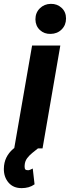

<svg xmlns="http://www.w3.org/2000/svg" viewBox="-72 -762 359 986"><path d="M237.8 -528.3 146.5 0H1L92.8 -528.3ZM109.9 -662.6Q109.9 -696.8 132.6 -719.2Q155.3 -741.7 189 -742.2Q221.7 -742.7 244.4 -721.7Q267.1 -700.7 267.1 -667Q267.1 -633.3 244.6 -610.8Q222.2 -588.4 188 -587.9Q155.3 -586.9 132.8 -607.9Q110.4 -628.9 109.9 -662.6ZM44.9 -29.8 123 0Q108.9 11.2 93.8 23.4Q78.6 35.6 67.4 50.5Q56.2 65.4 54.7 85.4Q53.7 94.2 55.4 102.8Q57.1 111.3 67.9 111.8Q75.2 113.3 82.5 109.9Q89.8 106.4 96.2 103.5L105.5 184.6Q91.3 194.8 74.5 199.5Q57.6 204.1 40 204.1Q-3.4 204.6 -28.1 175.8Q-52.7 147 -52.2 105Q-51.8 72.3 -39.3 47.1Q-26.9 22 -4.9 3.2Q17.1 -15.6 44.9 -29.8Z"/></svg>

Font: Roboto Condensed ExtraBold
Style: Italic
Weight: 800
Italic angle: -12°
Designer: Christian Robertson
Foundry: Google
Version: Version 3.008; 2023